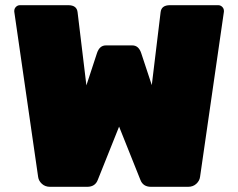

<svg xmlns="http://www.w3.org/2000/svg" viewBox="-20 -720 918 740"><path d="M316 0H173Q154 0 141.5 -11.5Q129 -23 127 -38L35 -675V-678Q35 -687 41.5 -693.5Q48 -700 57 -700H243Q276 -700 279 -673L313 -391L354 -516Q364 -545 388 -545H490Q514 -545 524 -516L565 -392L599 -673Q602 -700 635 -700H821Q830 -700 836.5 -693.5Q843 -687 843 -678V-675L751 -38Q749 -23 736.5 -11.5Q724 0 705 0H562Q531 0 521 -27L439 -232L357 -27Q347 0 316 0Z"/></svg>

Font: Rubik One
Style: Regular
Weight: 400
Designer: Hubert and Fischer with Elvire Volk Leonovitch
Foundry: Hubert and Fischer with Elvire Volk Leonovitch
Version: Version 1.001